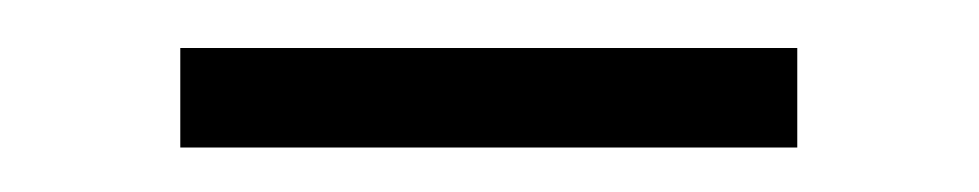

<svg xmlns="http://www.w3.org/2000/svg" viewBox="-20 -652 418 82"><path d="M320.5 -589H57V-631.5H320.5Z"/></svg>

Font: Anek Kannada Light
Style: Regular
Weight: 300
Designer: Vaishnavi Murthy, Maithili Shingre (Kannada) & Yesha Goshar (Latin)
Foundry: Ek Type
Version: Version 1.003